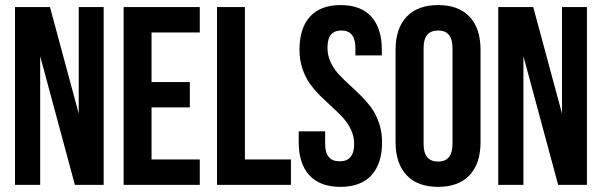

<svg xmlns="http://www.w3.org/2000/svg" viewBox="-20 -728 2370 756"><path d="M274.9 0 138.2 -506.8V0H39.1V-700.2H176.8L290 -280.8V-700.2H388.2V0Z M576.7 -600.1V-404.8H727.5V-305.2H576.7V-100.1H766.6V0H466.8V-700.2H766.6V-600.1Z M834.5 0V-700.2H944.3V-100.1H1125.5V0Z M1159.2 -532.2Q1159.2 -616.7 1200.4 -662.4Q1241.7 -708 1321.3 -708Q1400.9 -708 1442.1 -662.4Q1483.4 -616.7 1483.4 -532.2V-509.8H1379.4V-539.1Q1379.4 -607.9 1324.2 -607.9Q1296.9 -607.9 1283.2 -591.6Q1269.5 -575.2 1269.5 -539.1Q1269.5 -509.8 1281.5 -483.9Q1293.5 -458 1312.3 -437.3Q1331.1 -416.5 1354 -395.8Q1377 -375 1399.9 -352.3Q1422.9 -329.6 1441.7 -304.2Q1460.4 -278.8 1472.4 -243.7Q1484.4 -208.5 1484.4 -168Q1484.4 -83.5 1442.4 -37.8Q1400.4 7.8 1320.3 7.8Q1240.2 7.8 1198.2 -37.8Q1156.2 -83.5 1156.2 -168V-210.9H1260.3V-161.1Q1260.3 -92.8 1317.4 -92.8Q1374.5 -92.8 1374.5 -161.1Q1374.5 -190.4 1362.5 -216.3Q1350.6 -242.2 1331.8 -262.9Q1313 -283.7 1290 -304.4Q1267.1 -325.2 1243.9 -347.9Q1220.7 -370.6 1201.9 -396Q1183.1 -421.4 1171.1 -456.5Q1159.2 -491.7 1159.2 -532.2Z M1647.9 -539.1V-161.1Q1647.9 -91.8 1705.1 -91.8Q1761.7 -91.8 1761.7 -161.1V-539.1Q1761.7 -607.9 1705.1 -607.9Q1647.9 -607.9 1647.9 -539.1ZM1537.6 -168V-532.2Q1537.6 -616.2 1581.1 -662.1Q1624.5 -708 1705.1 -708Q1785.6 -708 1828.9 -662.1Q1872.1 -616.2 1872.1 -532.2V-168Q1872.1 -84 1828.9 -38.1Q1785.6 7.8 1705.1 7.8Q1624.5 7.8 1581.1 -38.1Q1537.6 -84 1537.6 -168Z M2177.7 0 2041 -506.8V0H1941.9V-700.2H2079.6L2192.9 -280.8V-700.2H2291V0Z"/></svg>

Font: Bebas Neue Bold
Style: Regular
Weight: 700
Designer: Ryoichi Tsunekawa
Foundry: Ryoichi Tsunekawa
Version: Version 1.300